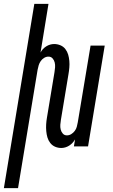

<svg xmlns="http://www.w3.org/2000/svg" viewBox="-61 -755 581 990"><path d="M-41 215 116 -735H189L148 -484Q153 -494 160.5 -502Q168 -510 177.5 -516Q187 -522 197.5 -525Q208 -528 218 -528Q235 -528 250.5 -521.5Q266 -515 276 -502Q286 -489 290.5 -473.5Q295 -458 296.5 -441Q298 -424 296.5 -406.5Q295 -389 292 -372L253 -137Q251 -125 250 -112Q249 -99 252 -87Q255 -75 263 -66Q271 -57 284 -57Q296 -57 306.5 -63.5Q317 -70 324.5 -80Q332 -90 335 -101.5Q338 -113 340 -124L406 -520H479L393 0H320L326 -36Q320 -26 312.5 -18Q305 -10 295.5 -4Q286 2 275.5 5Q265 8 255 8Q238 8 223 1.5Q208 -5 198 -18Q188 -31 183.5 -46.5Q179 -62 177.5 -79Q176 -96 177 -113.5Q178 -131 181 -148L220 -383Q222 -395 223 -408Q224 -421 221 -433Q218 -445 210 -454Q202 -463 189 -463Q177 -463 166.5 -456.5Q156 -450 149 -440Q142 -430 138.5 -418.5Q135 -407 133 -396L32 215Z"/></svg>

Font: Iosevka Fixed
Style: Italic
Weight: 400
Italic angle: -9°
Monospace: yes
Designer: Belleve Invis
Foundry: Belleve Invis
Version: Version 33.2.4